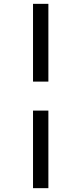

<svg xmlns="http://www.w3.org/2000/svg" viewBox="-20 -889 424 1000"><path d="M232 -869V-464H152V-869ZM232 -313V91H152V-313Z"/></svg>

Font: Merriweather 24pt SemiCondensed
Style: Regular
Weight: 400
Width: 4
Designer: Eben Sorkin
Foundry: Eben Sorkin
Version: Version 2.100